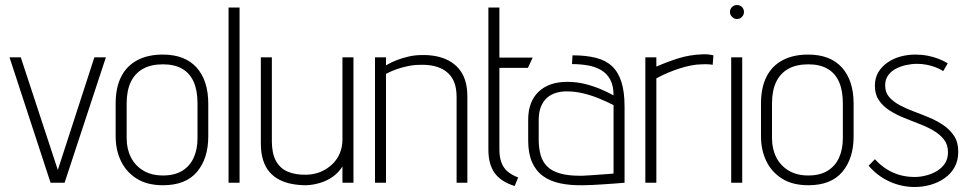

<svg xmlns="http://www.w3.org/2000/svg" viewBox="-20 -730 3877 767"><path d="M18 -501 182 0H238L403 -501H357L211 -51L63 -501Z M812 -185V-316Q812 -408 765.5 -460Q719 -512 630 -512Q571 -512 528.5 -489.5Q486 -467 464 -423.5Q442 -380 442 -316V-185Q442 -131 463 -87Q484 -43 526 -16.5Q568 10 631 10Q722 10 767 -43.5Q812 -97 812 -185ZM769 -317V-178Q769 -134 754 -100.5Q739 -67 708.5 -48Q678 -29 631 -29Q585 -29 552.5 -48.5Q520 -68 503 -101.5Q486 -135 486 -178V-317Q486 -368 502.5 -402.5Q519 -437 551 -455Q583 -473 631 -473Q677 -473 707.5 -455.5Q738 -438 753.5 -403.5Q769 -369 769 -317Z M893 0H937V-700H893Z M1348 -65V0H1392V-501H1348V-172Q1348 -144 1338 -119Q1328 -94 1308.5 -75Q1289 -56 1263 -44.5Q1237 -33 1205 -32Q1161 -31 1130 -44Q1099 -57 1082.5 -87Q1066 -117 1066 -166V-501H1022V-157Q1022 -119 1031 -90.5Q1040 -62 1057 -42.5Q1074 -23 1097 -11.5Q1120 0 1147 5Q1174 10 1203 10Q1231 9 1259 0.5Q1287 -8 1310 -24.5Q1333 -41 1348 -65Z M1804 -343V0H1847V-345Q1847 -382 1838 -409.5Q1829 -437 1812 -456.5Q1795 -476 1772.5 -488Q1750 -500 1722 -505.5Q1694 -511 1663 -510Q1639 -510 1614 -504.5Q1589 -499 1565.5 -490Q1542 -481 1522 -469V-501H1478V0H1522V-435Q1543 -446 1564.5 -453.5Q1586 -461 1610 -466Q1634 -471 1659 -471Q1689 -472 1715 -466Q1741 -460 1761.5 -445Q1782 -430 1793 -405Q1804 -380 1804 -343Z M1975 -132V-459H2089L2108 -500H1975V-700H1931V-132Q1931 -74 1956 -39Q1981 -4 2036 13L2050 -21Q2024 -31 2007.5 -45Q1991 -59 1983 -81Q1975 -103 1975 -132Z M2431 -349Q2406 -363 2375.5 -375.5Q2345 -388 2313 -395.5Q2281 -403 2246 -403Q2209 -403 2180.5 -393Q2152 -383 2131.5 -363.5Q2111 -344 2100.5 -316Q2090 -288 2090 -252V-169Q2090 -117 2105.5 -82Q2121 -47 2149.5 -26.5Q2178 -6 2218.5 2.5Q2259 11 2309 10Q2323 10 2344 9Q2365 8 2388 6.5Q2411 5 2431 3.5Q2451 2 2463.5 1Q2476 0 2475 0V-304Q2475 -363 2462.5 -402.5Q2450 -442 2425 -465.5Q2400 -489 2360.5 -499Q2321 -509 2267 -509L2265 -474Q2297 -474 2327 -469Q2357 -464 2380.5 -450.5Q2404 -437 2417.5 -412.5Q2431 -388 2431 -349ZM2431 -310V-37Q2431 -37 2424 -36Q2417 -35 2404.5 -34.5Q2392 -34 2376 -32.5Q2360 -31 2342 -30Q2324 -29 2307 -28Q2254 -27 2219.5 -36.5Q2185 -46 2166 -65Q2147 -84 2139.5 -111.5Q2132 -139 2132 -172V-250Q2132 -282 2141 -304Q2150 -326 2165.5 -339.5Q2181 -353 2201 -359Q2221 -365 2243 -365Q2276 -365 2308 -357.5Q2340 -350 2371 -337.5Q2402 -325 2431 -310Z M2827 -471 2830 -509Q2827 -510 2814 -512Q2801 -514 2785 -513Q2735 -511 2691.5 -497.5Q2648 -484 2602 -464V-501H2558V0H2602V-417Q2624 -429 2647.5 -439Q2671 -449 2694.5 -456.5Q2718 -464 2740.5 -468.5Q2763 -473 2784 -473Q2799 -474 2811.5 -473Q2824 -472 2827 -471Z M2901 0H2945V-501H2901ZM2924 -710Q2913 -710 2904.5 -702Q2896 -694 2896 -682Q2896 -671 2904.5 -662.5Q2913 -654 2924 -654Q2936 -654 2944 -662.5Q2952 -671 2952 -682Q2952 -694 2944 -702Q2936 -710 2924 -710Z M3390 -185V-316Q3390 -408 3343.5 -460Q3297 -512 3208 -512Q3149 -512 3106.5 -489.5Q3064 -467 3042 -423.5Q3020 -380 3020 -316V-185Q3020 -131 3041 -87Q3062 -43 3104 -16.5Q3146 10 3209 10Q3300 10 3345 -43.5Q3390 -97 3390 -185ZM3347 -317V-178Q3347 -134 3332 -100.5Q3317 -67 3286.5 -48Q3256 -29 3209 -29Q3163 -29 3130.5 -48.5Q3098 -68 3081 -101.5Q3064 -135 3064 -178V-317Q3064 -368 3080.5 -402.5Q3097 -437 3129 -455Q3161 -473 3209 -473Q3255 -473 3285.5 -455.5Q3316 -438 3331.5 -403.5Q3347 -369 3347 -317Z M3748 -446 3766 -477Q3750 -487 3729.5 -495Q3709 -503 3685.5 -507.5Q3662 -512 3636 -512Q3607 -512 3578.5 -504.5Q3550 -497 3526.5 -481Q3503 -465 3489 -442Q3475 -419 3475 -387Q3475 -353 3491 -329.5Q3507 -306 3532.5 -289.5Q3558 -273 3589.5 -260Q3621 -247 3652.5 -235Q3684 -223 3709.5 -208Q3735 -193 3751 -172.5Q3767 -152 3767 -122Q3767 -96 3755 -77.5Q3743 -59 3723 -47Q3703 -35 3679.5 -29Q3656 -23 3634 -23Q3602 -23 3574 -31Q3546 -39 3521.5 -54.5Q3497 -70 3475 -94L3450 -68Q3485 -27 3533 -5Q3581 17 3634 17Q3666 17 3696.5 8.5Q3727 0 3752.5 -17.5Q3778 -35 3793 -61.5Q3808 -88 3808 -124Q3808 -161 3792 -186Q3776 -211 3750 -229Q3724 -247 3693 -260Q3662 -273 3631 -284.5Q3600 -296 3574 -310Q3548 -324 3532 -342.5Q3516 -361 3516 -389Q3516 -412 3527.5 -428.5Q3539 -445 3558 -455Q3577 -465 3599.5 -470Q3622 -475 3643 -475Q3662 -475 3681 -471.5Q3700 -468 3717 -461.5Q3734 -455 3748 -446Z"/></svg>

Font: Advent Pro Light
Style: Regular
Weight: 300
Version: Version 3.000